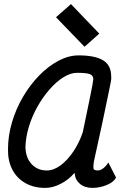

<svg xmlns="http://www.w3.org/2000/svg" viewBox="-20 -902 640 936"><path d="M508 -110 546 -36Q533 -13 499 0.5Q465 14 431 14Q393 14 370 -5.5Q347 -25 345 -52Q344 -53 344 -57Q343 -58 343 -59Q314 -25 276 -6Q238 14 200 14Q145 14 103.5 -9.5Q62 -33 40 -75.5Q18 -118 19 -174Q19 -240 38.5 -306Q58 -372 92.5 -430.5Q127 -489 171.5 -534.5Q216 -580 265.5 -606Q315 -632 363 -632Q443 -632 482.5 -608Q522 -584 522 -530Q523 -525 522 -515Q521 -505 516 -481.5Q511 -458 502 -413.5Q493 -369 477.5 -296.5Q462 -224 438 -116Q434 -92 435.5 -81.5Q437 -71 457 -71Q470 -71 484 -82Q498 -93 508 -110ZM208 -71Q242 -71 275.5 -96Q309 -121 338 -164Q367 -207 384 -259Q405 -361 419.5 -431Q434 -501 435 -517Q434 -535 417 -541Q400 -547 355 -547Q324 -547 289.5 -525.5Q255 -504 222 -466.5Q189 -429 162.5 -382Q136 -335 120.5 -283.5Q105 -232 104 -183Q106 -132 134.5 -101.5Q163 -71 208 -71ZM392 -674 253 -818 326 -882 464 -738Z"/></svg>

Font: Victor Mono Thin SemiBold
Style: Italic
Weight: 600
Italic angle: -12°
Monospace: yes
Version: Version 1.561;gftools[0.9.30]